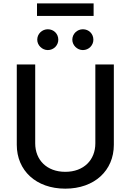

<svg xmlns="http://www.w3.org/2000/svg" viewBox="-20 -1111 778 1143"><path d="M547.6 -727.3V-257.8C547.6 -159.1 479.4 -88.1 368.6 -88.1C258.2 -88.1 189.6 -159.1 189.6 -257.8V-727.3H79.9V-248.9C79.9 -96.2 194.2 12.1 368.6 12.1C543 12.1 657.7 -96.2 657.7 -248.9V-727.3ZM200.3 -1016.3H537.3V-1090.9H200.3ZM201.7 -874.6C201.7 -841.6 230.8 -812.9 264.6 -812.9C300.1 -812.9 327.1 -841.6 327.1 -874.6C327.1 -909.8 300.1 -936.8 264.6 -936.8C230.8 -936.8 201.7 -909.8 201.7 -874.6ZM410.5 -874.6C410.5 -841.6 439.6 -812.9 473.4 -812.9C508.9 -812.9 535.9 -841.6 535.9 -874.6C535.9 -909.8 508.9 -936.8 473.4 -936.8C439.6 -936.8 410.5 -909.8 410.5 -874.6Z"/></svg>

Font: Magic Ui Pro Medium
Style: Regular
Weight: 500
Designer: Stefan Endress, Andreas Faust
Version: Version 1.000;FEAKit 1.0